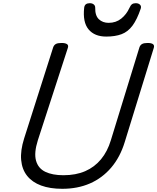

<svg xmlns="http://www.w3.org/2000/svg" viewBox="-20 -1163 984 1202"><path d="M370 19Q293 19 237.5 -1.5Q182 -22 150 -62Q118 -102 112.5 -161Q107 -220 131 -296L313 -867Q318 -881 329.5 -887.5Q341 -894 365 -894Q388 -894 399 -887Q410 -880 405 -864L217 -285Q192 -206 205.5 -157.5Q219 -109 263.5 -87.5Q308 -66 377 -66Q455 -66 513.5 -91.5Q572 -117 612.5 -166Q653 -215 674 -285L853 -867Q858 -881 869.5 -887.5Q881 -894 904 -894Q952 -894 943 -864L761 -274Q732 -179 676 -113.5Q620 -48 543 -14.5Q466 19 370 19ZM645 -934Q572 -934 534.5 -979Q497 -1024 507 -1115Q509 -1130 518 -1136.5Q527 -1143 542 -1143Q557 -1143 566.5 -1135.5Q576 -1128 576 -1115Q575 -1065 599 -1042.5Q623 -1020 660 -1020Q706 -1020 739 -1046.5Q772 -1073 790 -1113Q798 -1131 807 -1137Q816 -1143 830 -1143Q847 -1143 856.5 -1133.5Q866 -1124 861 -1109Q838 -1041 809.5 -1002.5Q781 -964 741 -949Q701 -934 645 -934Z"/></svg>

Font: Playwrite HR
Style: Regular
Weight: 400
Designer: Veronika Burian, José Scaglione
Foundry: TypeTogether
Version: Version 1.002